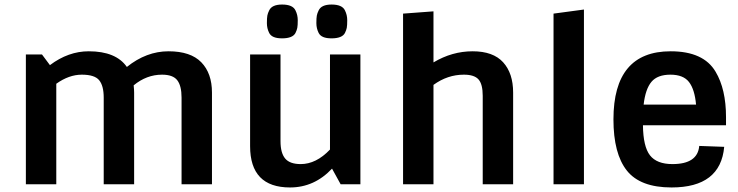

<svg xmlns="http://www.w3.org/2000/svg" viewBox="-20 -812 3250 846"><path d="M371 -586Q491 -586 539 -517Q625 -586 722.5 -586Q820 -586 867 -537.5Q914 -489 914 -404V0H780V-382Q780 -434 761 -458.5Q742 -483 694 -483Q626 -483 569 -436Q571 -416 571 -404V0H437V-382Q437 -434 417 -458.5Q397 -483 340.5 -483Q284 -483 228 -443V0H94V-572H165L200 -525Q281 -586 371 -586Z M1258 14Q1082 14 1082 -168V-572H1216V-190Q1216 -138 1236.5 -113.5Q1257 -89 1305 -89Q1373 -89 1434 -153V-572H1568V0H1481L1443 -69Q1365 14 1258 14ZM1166 -667Q1156 -687 1156 -710Q1156 -733 1158 -743.5Q1160 -754 1166 -766Q1178 -792 1223 -792Q1270 -792 1282 -766Q1292 -746 1292 -723Q1292 -700 1290 -689.5Q1288 -679 1282 -667Q1276 -655 1261 -649Q1246 -643 1223 -643Q1200 -643 1186 -649Q1172 -655 1166 -667ZM1384 -667Q1374 -687 1374 -710Q1374 -733 1376 -743.5Q1378 -754 1384 -766Q1396 -792 1441 -792Q1488 -792 1500 -766Q1510 -746 1510 -723Q1510 -700 1508 -689.5Q1506 -679 1500 -667Q1494 -655 1479 -649Q1464 -643 1441 -643Q1418 -643 1404 -649Q1390 -655 1384 -667Z M1890 -537Q1972 -586 2062.5 -586Q2153 -586 2197 -537.5Q2241 -489 2241 -404V0H2107V-390Q2107 -441 2088.5 -462Q2070 -483 2024 -483Q1952 -483 1890 -438V0H1756V-752L1890 -762Z M2553 0H2419V-752L2553 -770Z M2939 14Q2801 14 2742 -60.5Q2683 -135 2683 -286Q2683 -586 2935 -586Q3080 -586 3133 -496Q3179 -419 3179 -296V-260H2813Q2814 -166 2844 -127.5Q2874 -89 2943 -89Q3054 -89 3061 -169L3171 -165Q3155 14 2939 14ZM2816 -351H3047Q3041 -418 3016 -450.5Q2991 -483 2934 -483Q2877 -483 2850.5 -451.5Q2824 -420 2816 -351Z"/></svg>

Font: Sintony
Style: Bold
Weight: 700
Designer: Eduardo Rodriguez Tunni
Foundry: Eduardo Rodriguez Tunni
Version: Version 1.001